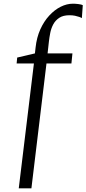

<svg xmlns="http://www.w3.org/2000/svg" viewBox="-20 -845 468 1039"><path d="M172.5 -587.5Q178.5 -642.5 198.2 -686.2Q218 -730 246.8 -761Q275.5 -792 308.5 -808.5Q341.5 -825 375 -825Q388.5 -825 405.5 -822.8Q422.5 -820.5 428 -817L423 -747Q418.5 -750 408.8 -753.5Q399 -757 385.8 -759.8Q372.5 -762.5 355.5 -762.5Q321.5 -762.5 300.5 -748.5Q279.5 -734.5 268 -712.8Q256.5 -691 251.8 -666.2Q247 -641.5 244.5 -619L237.5 -556H372L366.5 -501.5H231.5L150 174H81.5L163.5 -501.5H70L73 -533.5L169 -556Z"/></svg>

Font: Merriweather 24pt SemiCondensed Light
Style: Italic
Weight: 300
Width: 4
Italic angle: -7.8°
Designer: Eben Sorkin
Foundry: Eben Sorkin
Version: Version 2.101